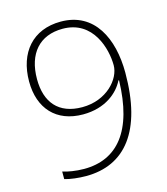

<svg xmlns="http://www.w3.org/2000/svg" viewBox="-110 -810 790 907"><g transform="rotate(-15 285.0 -356.0)"><path d="M504 -412C504 -579 436 -724 271 -724C134 -724 54 -630 54 -489C54 -357 130 -273 261 -273C370 -273 436 -330 463 -385H466C460 -138 361 -23 199 -23C159 -23 119 -30 95 -38V-1C121 7 163 12 199 12C390 12 504 -127 504 -412ZM271 -689C421 -689 460 -539 460 -460C460 -393 386 -307 266 -307C150 -307 93 -377 93 -490C93 -615 158 -689 271 -689Z"/></g></svg>

Font: Noto Sans Myanmar ExtraLight
Style: Regular
Weight: 200
Designer: Monotype Design Team
Foundry: Monotype Imaging Inc.
Version: Version 2.107